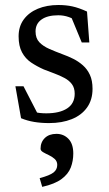

<svg xmlns="http://www.w3.org/2000/svg" viewBox="-20 -470 424 748"><path d="M207.5 -450.5Q237 -450.5 262.2 -445Q287.5 -439.5 319 -425L328 -304.5H298.5L248 -426.5L289.5 -382.5Q268 -396.5 248.2 -403.5Q228.5 -410.5 207 -410.5Q165 -410.5 141.8 -394Q118.5 -377.5 118.5 -347.5Q118.5 -321 133.2 -305.5Q148 -290 172 -279.5Q196 -269 224 -258.5Q245 -251 265.5 -240.8Q286 -230.5 303 -215.5Q320 -200.5 330.2 -178.5Q340.5 -156.5 340.5 -124Q340.5 -81 319 -51Q297.5 -21 259.5 -5.8Q221.5 9.5 171 9.5Q140 9.5 113 5Q86 0.5 62 -9.5L40 -134H71.5L137 -7L76 -48Q95 -39.5 109 -35.2Q123 -31 135.2 -29.8Q147.5 -28.5 160 -28.5Q212.5 -28.5 241.8 -47.8Q271 -67 271 -105Q271 -127.5 260.2 -142Q249.5 -156.5 231.2 -166.2Q213 -176 191.8 -183.8Q170.5 -191.5 150.5 -199.5Q123.5 -211.5 101.2 -226.5Q79 -241.5 65.8 -266Q52.5 -290.5 52.5 -328.5Q52.5 -367 72.5 -394.2Q92.5 -421.5 127.5 -436Q162.5 -450.5 207.5 -450.5ZM134.5 224Q174 213.5 188.5 202Q203 190.5 203 172.5Q203 158.5 193.2 149.5Q183.5 140.5 170.5 134.5Q157.5 128.5 147.8 122.8Q138 117 138 109.5Q138 84 154.5 67.8Q171 51.5 200 51.5Q228 51.5 246.8 71Q265.5 90.5 265.5 128Q265.5 157 255.8 182.5Q246 208 219.8 227.5Q193.5 247 144.5 258Z"/></svg>

Font: Newsreader 16pt 16pt
Style: Regular
Weight: 400
Version: Version 1.003